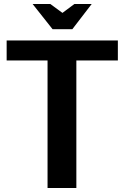

<svg xmlns="http://www.w3.org/2000/svg" viewBox="-20 -933 618 953"><path d="M290 -869 230 -913H142L241 -788H339L435 -913H349ZM216 -633V0H359V-633H565V-732H13V-633Z"/></svg>

Font: Rosario
Style: Bold
Weight: 700
Designer: Hector Gatti
Foundry: Omnibus Type
Version: Version 1.100